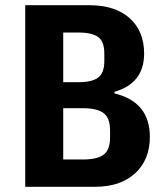

<svg xmlns="http://www.w3.org/2000/svg" viewBox="-20 -718 640 738"><path d="M77 -698H322Q423 -698 478.5 -648Q534 -598 534 -512Q534 -398 420 -365V-359Q556 -326 556 -192Q556 -104 499.5 -52Q443 0 345 0H77ZM280 -402Q334 -402 357.5 -420Q381 -438 381 -483V-513Q381 -558 357.5 -575.5Q334 -593 280 -593H223V-402ZM299 -105Q354 -105 378.5 -123.5Q403 -142 403 -189V-218Q403 -264 378.5 -283Q354 -302 299 -302H223V-105Z"/></svg>

Font: iA Writer Duo S
Style: Bold
Weight: 700
Designer: Mike Abbink, Paul van der Laan, Pieter van Rosmalen, Oliver Reichenstein
Foundry: Bold Monday and Information Architects Inc.
Version: Version 2.000